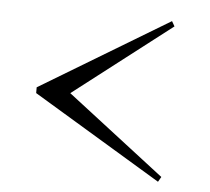

<svg xmlns="http://www.w3.org/2000/svg" viewBox="-40 -574 580 531"><g transform="rotate(5 250.0 -308.0)"><path d="M417 -85 60 -300V-316L417 -531L425 -517L154 -308L425 -99Z"/></g></svg>

Font: Xanh Mono
Style: Regular
Weight: 400
Monospace: yes
Designer: Lam Bao, Duy Dao
Foundry: Yellow Type Foundry
Version: Version 3.101; ttfautohint (v1.8.3)